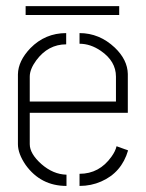

<svg xmlns="http://www.w3.org/2000/svg" viewBox="-20 -613 481 633"><path d="M64.5 -563.5V-592.8H373V-563.5ZM39.1 -137.7V-368.2Q40 -412.1 80.1 -454.1Q128.9 -503.9 198.2 -503.9V-466.8Q138.7 -466.8 99.6 -414.1Q78.1 -384.8 78.1 -360.4V-278.3H362.3V-360.4Q362.3 -411.1 312.5 -445.3Q278.3 -468.8 242.2 -468.8V-503.9Q307.6 -503.9 358.4 -456.1Q400.4 -416 401.4 -369.1V-241.2H78.1V-137.7Q78.1 -106.4 116.2 -72.3Q155.3 -38.1 199.2 -37.1V0Q114.3 0 64.5 -69.3Q39.1 -106.4 39.1 -137.7ZM242.2 0V-40Q307.6 -40 347.7 -96.7Q360.4 -114.3 364.3 -130.9L402.3 -117.2Q380.9 -43.9 313.5 -14.6Q280.3 0 242.2 0Z"/></svg>

Font: Post No Bills Colombo Light
Style: Regular
Weight: 300
Designer: Kosala Senevirathne, Siva Puranthara, Lasantha Premarathna, Tharique Azeez
Foundry: Mooniak
Version: Version 1.220 ; ttfautohint (v1.6)